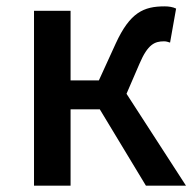

<svg xmlns="http://www.w3.org/2000/svg" viewBox="-20 -584 617 604"><path d="M87 0H202V-240H294L439 0H565L378 -289L419 -384C445 -445 467 -454 496 -454C504 -454 508 -452 515 -450L534 -557C524 -562 511 -564 498 -564C432 -564 389 -545 344 -447L291 -331H202V-550H87Z"/></svg>

Font: Noto Sans JP Medium
Style: Regular
Weight: 500
Designer: Ryoko NISHIZUKA  (kana, bopomofo & ideographs); Paul D. Hunt (Latin, Greek & Cyrillic); Sandoll Communications , Soo-you
Foundry: Adobe
Version: Version 2.002;hotconv 1.0.116;makeotfexe 2.5.65601